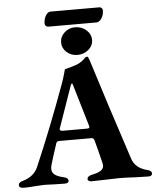

<svg xmlns="http://www.w3.org/2000/svg" viewBox="-66 -994 854 1050"><g transform="rotate(-5 361.5 -468.5)"><path d="M0 0ZM-4 -11Q-4 -20 2 -25Q8 -30 20 -33Q81 -51 103 -100Q193 -309 277 -540Q289 -573 295 -596Q301 -619 302 -621Q339 -630 370 -641Q397 -652 419 -676Q424 -679 427 -679Q433 -679 435 -673Q442 -658 445 -646Q511 -434 620 -103Q637 -49 703 -33Q715 -30 721 -25Q727 -20 727 -12Q727 -5 721.5 -1Q716 3 707 3L631 1Q585 -2 545 -2Q526 -2 472 0Q416 2 395 2Q386 2 379.5 -1.5Q373 -5 373 -12Q373 -27 397 -33Q432 -40 448 -50.5Q464 -61 464 -79Q464 -83 462 -93L444 -165L430 -218Q428 -226 424 -229.5Q420 -233 412 -233H235Q228 -233 224 -229Q220 -225 218 -216Q191 -134 183 -105Q180 -95 180 -85Q180 -65 195 -53Q210 -41 245 -33Q269 -28 269 -12Q269 2 246 2L192 1Q158 -1 137 -1Q123 -1 105.5 0.5Q88 2 80 2Q52 5 22 5Q-4 5 -4 -11ZM393 -287Q408 -287 408 -294Q408 -296 406 -304L339 -530Q336 -541 333 -541Q332 -541 326 -530L247 -304Q245 -300 245 -296Q245 -287 263 -287ZM294 -768Q294 -800 318.5 -822.5Q343 -845 377 -845Q413 -845 438.5 -822.5Q464 -800 464 -768Q464 -737 438.5 -715Q413 -693 377 -693Q343 -693 318.5 -715Q294 -737 294 -768ZM213 -879Q213 -904 224.5 -923Q236 -942 250 -942H519Q527 -942 532 -936.5Q537 -931 537 -924Q537 -899 524.5 -880Q512 -861 496 -861H232Q224 -861 218.5 -866.5Q213 -872 213 -879Z"/></g></svg>

Font: EB Garamond
Style: Bold
Weight: 700
Designer: Georg Duffner and Octavio Pardo
Foundry: Georg Duffner
Version: Version 1.000; ttfautohint (v1.6)